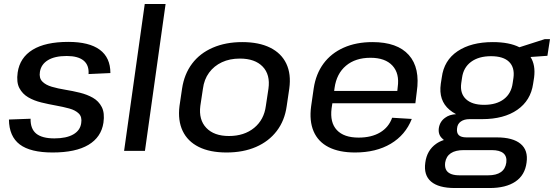

<svg xmlns="http://www.w3.org/2000/svg" viewBox="-20 -760 2790 967"><path d="M245 8Q133 8 79.5 -32.5Q26 -73 25 -158L134 -162Q133 -111 162.5 -87Q192 -63 254 -63Q314 -63 349 -83Q384 -103 389 -140Q394 -171 377 -188Q360 -205 329 -213.5Q298 -222 261.5 -228.5Q225 -235 188 -244Q151 -253 122 -270Q93 -287 77.5 -316.5Q62 -346 69 -395Q80 -470 144.5 -509.5Q209 -549 324 -549Q429 -549 482.5 -509.5Q536 -470 536 -392L426 -387Q429 -432 401 -455Q373 -478 316 -478Q256 -478 221.5 -457Q187 -436 181 -398Q176 -367 193 -349.5Q210 -332 241 -323Q272 -314 309 -308Q346 -302 382.5 -293Q419 -284 448 -267.5Q477 -251 492.5 -221Q508 -191 501 -142Q490 -69 425.5 -30.5Q361 8 245 8Z M814 -740 710 0H605L709 -740Z M1121 8Q1037 8 981 -20Q925 -48 900 -100.5Q875 -153 884 -226L897 -314Q908 -387 947.5 -439.5Q987 -492 1052 -520Q1117 -548 1200 -548Q1284 -548 1340.5 -520Q1397 -492 1422 -439.5Q1447 -387 1437 -314L1424 -226Q1414 -153 1374 -100.5Q1334 -48 1269.5 -20Q1205 8 1121 8ZM1133 -75Q1210 -75 1260 -116Q1310 -157 1319 -227L1332 -313Q1342 -384 1303 -424.5Q1264 -465 1188 -465Q1137 -465 1097.5 -446.5Q1058 -428 1033 -394Q1008 -360 1002 -313L989 -227Q980 -157 1019 -116Q1058 -75 1133 -75Z M1768 8Q1688 8 1635 -19Q1582 -46 1559.5 -98.5Q1537 -151 1547 -225L1560 -315Q1571 -388 1609.5 -440Q1648 -492 1711 -520Q1774 -548 1856 -548Q1981 -548 2039 -483Q2097 -418 2079 -297L2072 -240H1654L1650 -214Q1641 -143 1676.5 -105Q1712 -67 1786 -67Q1851 -67 1894.5 -93Q1938 -119 1955 -167L2054 -161Q2022 -80 1948 -36Q1874 8 1768 8ZM1663 -302H1981L1983 -321Q1993 -390 1956.5 -429.5Q1920 -469 1846 -469Q1770 -469 1722.5 -429Q1675 -389 1665 -317Z M2408 -160H2345Q2318 -160 2301 -148Q2284 -136 2282 -114Q2279 -91 2290.5 -79.5Q2302 -68 2330 -68H2482Q2563 -68 2602 -35.5Q2641 -3 2632 59Q2624 122 2576 154.5Q2528 187 2446 187H2271Q2189 187 2151 154.5Q2113 122 2122 59Q2130 -3 2177 -36Q2194 -48 2216 -55Q2211 -58 2208 -62Q2186 -81 2190 -114Q2195 -148 2222 -167Q2243 -183 2277 -185Q2258 -195 2244 -207Q2188 -254 2200 -338L2205 -370Q2216 -456 2284.5 -502Q2353 -548 2462 -548Q2545 -548 2596 -522L2724 -563H2750L2737 -479L2652 -473Q2678 -432 2670 -370L2665 -338Q2653 -254 2585.5 -207Q2518 -160 2408 -160ZM2418 -232Q2480 -232 2517.5 -260.5Q2555 -289 2562 -341L2566 -368Q2573 -420 2544 -448.5Q2515 -477 2453 -477Q2391 -477 2352.5 -448.5Q2314 -420 2307 -368L2303 -341Q2296 -290 2326.5 -261Q2357 -232 2418 -232ZM2438 123Q2521 123 2530 59Q2534 28 2515.5 12Q2497 -4 2456 -4H2316Q2232 -4 2222 59Q2219 84 2229 99Q2246 124 2299 123Z"/></svg>

Font: Pathway Extreme 8pt Thin 12pt Medium
Style: Italic
Weight: 500
Italic angle: -8°
Version: Version 1.001;gftools[0.9.26]